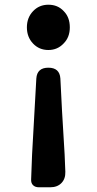

<svg xmlns="http://www.w3.org/2000/svg" viewBox="-20 -594 410 814"><path d="M145 200Q129 200 120 191Q111 182 112 166L116 61L134 -261Q137 -307 185 -307Q233 -307 236 -261L243 -123L254 61L257 134Q258 164 240.5 182Q223 200 193 200H185ZM185 -382Q146 -382 120 -409.5Q94 -437 94 -478Q94 -519 120 -546.5Q146 -574 185 -574Q225 -574 250 -547Q276 -521 276 -478Q276 -436 250 -410Q224 -382 185 -382Z"/></svg>

Font: GenSenRounded2 TW B
Style: Regular
Weight: 700
Version: Version 2.000;PS 2;hotconv 16.6.51;makeotf.lib2.5.65220 DEVE